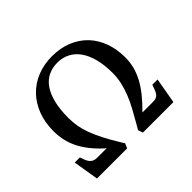

<svg xmlns="http://www.w3.org/2000/svg" viewBox="-152 -899 1113 1113"><g transform="rotate(-45 404.0 -343.0)"><path d="M85.9 -156.7 87.9 -151.9Q92.3 -138.2 97.2 -126Q102.1 -113.8 109.4 -104.5Q116.7 -95.2 127.7 -89.8Q138.7 -84.5 154.8 -84.5H233.4Q161.6 -146.5 123.5 -216.8Q85.4 -287.1 85.4 -372.1Q85.4 -443.4 107.7 -501.5Q129.9 -559.6 169.9 -600.6Q210 -641.6 265.1 -663.8Q320.3 -686 385.7 -686Q455.1 -686 510.3 -663.3Q565.4 -640.6 603.8 -600.1Q642.1 -559.6 662.4 -503.4Q682.6 -447.3 682.6 -380.9Q682.6 -342.8 673.8 -307.4Q665 -272 646.5 -236.1Q627.9 -200.2 598.1 -162.8Q568.4 -125.5 526.9 -84.5H613.3Q628.4 -84.5 638.4 -88.1Q648.4 -91.8 655.5 -100.3Q662.6 -108.9 668.5 -123Q674.3 -137.2 681.2 -157.7H724.1L696.3 0H446.8L436 -29.3L457.5 -66.4Q480.5 -106 500.5 -143.1Q520.5 -180.2 535.2 -217Q549.8 -253.9 558.3 -291.3Q566.9 -328.6 566.9 -368.2Q566.9 -432.6 554.2 -482.7Q541.5 -532.7 517.6 -567.1Q493.7 -601.6 459.2 -619.6Q424.8 -637.7 381.8 -637.7Q339.4 -637.7 305.7 -620.8Q272 -604 248.8 -570.1Q225.6 -536.1 213.1 -485.1Q200.7 -434.1 200.7 -365.7Q200.7 -330.6 206.5 -296.9Q212.4 -263.2 225.8 -226.6Q239.3 -189.9 261 -147.7Q282.7 -105.5 314.9 -52.7L329.6 -29.3L316.9 0H69.8L43.9 -156.7Z"/></g></svg>

Font: Tienne Black
Style: Regular
Weight: 900
Designer: vernon adams
Foundry: vernon adams
Version: Version 001.001